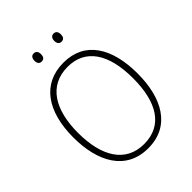

<svg xmlns="http://www.w3.org/2000/svg" viewBox="-249 -1026 1170 1170"><g transform="rotate(-45 335.5 -441.5)"><path d="M222 -858C222 -837 231 -823 250 -823C271 -823 279 -837 279 -858C279 -878 271 -893 250 -893C231 -893 222 -878 222 -858ZM393 -858C393 -837 403 -823 421 -823C442 -823 450 -837 450 -858C450 -879 441 -893 421 -893C403 -893 393 -878 393 -858ZM612 -358C612 -581 521 -725 339 -725C157 -725 59 -585 59 -359C59 -152 143 10 336 10C528 10 612 -149 612 -358ZM99 -359C99 -558 177 -689 339 -689C491 -689 572 -569 572 -358C572 -153 497 -26 336 -26C177 -26 99 -157 99 -359Z"/></g></svg>

Font: Noto Sans Malayalam SemiCondensed ExtraLight
Style: Regular
Weight: 200
Width: 4
Designer: Jelle Bosma - Monotype Design Team
Foundry: Monotype Imaging Inc.
Version: Version 2.104